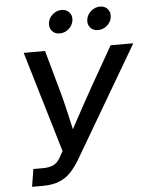

<svg xmlns="http://www.w3.org/2000/svg" viewBox="-61 -991 809 1041"><g transform="rotate(-5 343.0 -470.5)"><path d="M70.8 0 86.4 -95.7H139.2Q174.3 -95.7 196.5 -106.9Q218.8 -118.2 232.9 -144L252.4 -178.7L88.9 -727.5H205.1L262.7 -521Q276.9 -471.2 287.8 -425.5Q298.8 -379.9 308.6 -336.2Q318.4 -292.5 328.6 -247.6H294.9Q318.8 -292.5 342.5 -336.2Q366.2 -379.9 391.1 -425.5Q416 -471.2 444.3 -521L562 -727.5H685.5L332.5 -126Q310.1 -87.9 283.7 -59.3Q257.3 -30.8 220.2 -15.4Q183.1 0 127.9 0ZM501.5 -815.4Q474.6 -815.4 459.2 -833.7Q443.8 -852.1 448.2 -878.4Q452.6 -904.8 474.1 -923.1Q495.6 -941.4 522.5 -941.4Q549.3 -941.4 564.7 -923.1Q580.1 -904.8 575.7 -878.4Q571.8 -852.1 550 -833.7Q528.3 -815.4 501.5 -815.4ZM293 -815.4Q266.1 -815.4 250.7 -833.7Q235.4 -852.1 239.7 -878.4Q243.7 -904.8 265.4 -923.1Q287.1 -941.4 313.5 -941.4Q340.3 -941.4 356 -923.1Q371.6 -904.8 367.2 -878.4Q362.8 -852.1 341.3 -833.7Q319.8 -815.4 293 -815.4Z"/></g></svg>

Font: Inter 28pt Medium
Style: Italic
Weight: 500
Italic angle: -9.3988°
Designer: Rasmus Andersson
Foundry: rsms
Version: Version 4.001;git-66647c0bb